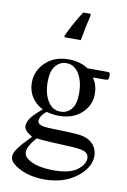

<svg xmlns="http://www.w3.org/2000/svg" viewBox="-107 -846 754 1141"><g transform="rotate(10 269.5 -275.5)"><path d="M163 -176Q118.5 -197.5 94.8 -236.2Q71 -275 71 -321Q71 -393.5 124.8 -444.5Q178.5 -495.5 263 -495.5Q332 -495.5 382.5 -462.5H485Q507.5 -462.5 511.2 -461.2Q515 -460 516.5 -457Q519 -451.5 519 -440Q519 -426.5 516.5 -421.5Q515 -418.5 511.2 -416.5Q507.5 -414.5 485 -414.5H422.5Q451.5 -377 451.5 -318Q451.5 -251 400 -203Q348.5 -155 262.5 -155Q225 -155 188.5 -165.5Q164.5 -145.5 156.8 -130.5Q149 -115.5 149 -106Q149 -95.5 157.2 -87.8Q165.5 -80 192 -75.5Q206 -73 265 -72Q374.5 -69 405.5 -64.5Q454.5 -58.5 483.8 -28.8Q513 1 513 44.5Q513 104 457 156.5Q375.5 232.5 243.5 232.5Q141 232.5 71 186.5Q32 160.5 32 133Q32 119.5 37.5 106.5Q46.5 87.5 74.5 52.5Q78.5 47.5 128.5 -4.5Q101.5 -20.5 90 -33.5Q78.5 -46.5 78.5 -63Q78.5 -81 93.5 -105.8Q108.5 -130.5 163 -176ZM254 -471Q216 -471 189.5 -439.5Q163 -408 163 -345Q163 -262.5 198.5 -216Q225 -181 268.5 -181Q308 -181 333.5 -211.2Q359 -241.5 359 -305.5Q359 -389 323 -436Q296 -471 254 -471ZM157.5 0Q133 27 120.2 50Q107.5 73 107.5 92.5Q107.5 117.5 137.5 136.5Q190.5 169.5 290 169.5Q384.5 169.5 429.5 136Q474.5 102.5 474.5 64.5Q474.5 37.5 448 25.5Q420 14 339.5 12Q221 8 157.5 0ZM345 -771Q336.5 -737 328.5 -697.2Q320.5 -657.5 314 -620.5H215V-631Q222 -647 232 -667Q242 -687 253.5 -707.8Q265 -728.5 277 -748.5Q289 -768.5 300 -784.5H345Z"/></g></svg>

Font: MM Phetkon
Style: Regular
Weight: 400
Designer: Khon Soe Zaw Thu
Version: Version 1.00 July 15, 2016, initial release